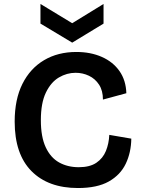

<svg xmlns="http://www.w3.org/2000/svg" viewBox="-20 -935 716 968"><path d="M373 13Q223 13 138.5 -72.5Q54 -158 54 -322Q54 -434 93 -512Q132 -590 202 -631.5Q272 -673 365 -673Q437 -673 493.5 -648Q550 -623 582.5 -576.5Q615 -530 617 -465L499 -433Q499 -478 479.5 -508Q460 -538 428.5 -553Q397 -568 361 -568Q317 -568 277 -544.5Q237 -521 211.5 -468.5Q186 -416 186 -329Q186 -245 210.5 -192.5Q235 -140 278 -116Q321 -92 377 -92Q433 -92 466 -114.5Q499 -137 514 -174Q529 -211 531 -255L642 -236Q641 -166 614 -109.5Q587 -53 528.5 -20Q470 13 373 13ZM184 -915 344 -818 502 -915V-816L344 -720L184 -816Z"/></svg>

Font: Bricolage Grotesque 10pt SemiBold
Style: Regular
Weight: 600
Designer: Mathieu Triay
Foundry: Atelier Triay
Version: Version 1.000; ttfautohint (v1.8.4.7-5d5b);gftools[0.9.29]